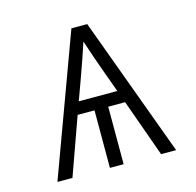

<svg xmlns="http://www.w3.org/2000/svg" viewBox="-84 -617 717 703"><g transform="rotate(-15 275.0 -265.0)"><path d="M50 0 245 -530H305L500 0H443L365 -218H301V0H249V-218H185L107 0ZM202 -265H348L316 -353Q305 -383 295 -412.5Q285 -442 275 -472Q265 -442 255 -412.5Q245 -383 234 -353Z"/></g></svg>

Font: Lode Dark
Style: Regular
Weight: 400
Monospace: yes
Designer: Belleve Invis
Foundry: Belleve Invis
Version: Version 29.2.0; ttfautohint (v1.8.3)